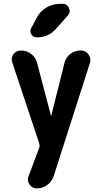

<svg xmlns="http://www.w3.org/2000/svg" viewBox="-20 -790 540 1029"><path d="M413.1 -519.5Q439.5 -519.5 454.6 -498Q469.7 -476.6 461.9 -452.1L267.6 154.3Q257.8 183.6 232.9 201.7Q208 219.7 177.7 219.7Q152.3 219.7 138.2 198.7Q124 177.7 132.8 155.3L190.4 1Q193.4 -7.8 190.4 -21.5L45.9 -455.1Q37.1 -479.5 52.2 -499.5Q67.4 -519.5 92.8 -519.5Q123 -519.5 147 -501Q170.9 -482.4 178.7 -453.1L252.9 -170.9Q252.9 -169.9 253.9 -169.9Q254.9 -169.9 254.9 -170.9L325.2 -451.2Q332 -481.4 356.4 -500.5Q380.9 -519.5 413.1 -519.5ZM303.7 -769.5H314.5Q339.8 -769.5 349.6 -747.1Q359.4 -724.6 342.8 -706.1L279.3 -634.8Q239.3 -589.8 178.7 -589.8Q157.2 -589.8 147.5 -606.9Q137.7 -624 148.4 -641.6L177.7 -696.3Q195.3 -730.5 229.5 -750Q263.7 -769.5 303.7 -769.5Z"/></svg>

Font: Rounded-X Mgen+ 1m bold
Style: Bold
Weight: 700
Designer: [Source Han Sans]
Ryoko NISHIZUKA  (kana & ideographs); Paul D. Hunt (Latin, Greek & Cyrillic); Wenlong ZHANG  (bopomofo
Version: Version 1.059.20150602